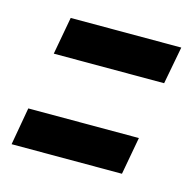

<svg xmlns="http://www.w3.org/2000/svg" viewBox="-76 -445 407 405"><g transform="rotate(15 127.5 -243.0)"><path d="M17.5 -305.5 32.5 -387.5H274L258.5 -305.5ZM-19 -98 -4.5 -180H237L222 -98Z"/></g></svg>

Font: Anybody SemiBold
Style: Italic
Weight: 600
Italic angle: -10°
Designer: Tyler Finck
Foundry: Etcetera Type Company
Version: Version 1.010; ttfautohint (v1.8.3) -l 8 -r 50 -G 200 -x 14 